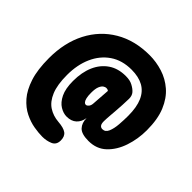

<svg xmlns="http://www.w3.org/2000/svg" viewBox="-177 -792 972 972"><g transform="rotate(45 309.5 -306.0)"><path d="M262.5 32.5Q236.5 32.5 202.5 26.8Q168.5 21 134 4Q99.5 -13 70.2 -46.5Q41 -80 23 -135.2Q5 -190.5 5 -273Q5 -384 48.2 -467.5Q91.5 -551 170.2 -597.5Q249 -644 355 -644Q402.5 -644 448.8 -629.5Q495 -615 532.2 -582.8Q569.5 -550.5 591.8 -497Q614 -443.5 614 -365Q614 -302.5 595 -245.8Q576 -189 538.2 -153.2Q500.5 -117.5 443 -117.5Q393 -117.5 373.8 -138Q354.5 -158.5 354.5 -193Q349.5 -162 330 -144.2Q310.5 -126.5 277.5 -126.5Q254 -126.5 229.8 -141.2Q205.5 -156 189.2 -189.2Q173 -222.5 173 -277.5Q173 -339.5 193.2 -385.8Q213.5 -432 251.8 -458Q290 -484 344.5 -484Q359.5 -484 371.8 -481.5Q384 -479 394 -473.5Q415 -462.5 426.2 -449.2Q437.5 -436 437.5 -414Q437.5 -397 435.8 -368Q434 -339 432.5 -318.5Q431.5 -306.5 430.2 -291.2Q429 -276 428.2 -263Q427.5 -250 427.5 -243.5Q427.5 -225 433.8 -217.2Q440 -209.5 450.5 -209.5Q471.5 -209.5 481 -232.2Q490.5 -255 493 -287.8Q495.5 -320.5 495.5 -350Q495.5 -411.5 478.2 -450.8Q461 -490 427 -508.8Q393 -527.5 342.5 -527.5Q275 -527.5 227.5 -495Q180 -462.5 155 -406.2Q130 -350 130 -277.5Q130 -207 147.8 -164.2Q165.5 -121.5 196.5 -101.5Q227.5 -81.5 267 -78.5Q307 -75.5 324.8 -62.5Q342.5 -49.5 342.5 -20.5Q342.5 11 317.2 21.8Q292 32.5 262.5 32.5ZM303.5 -237.5Q311 -237.5 318.2 -245.8Q325.5 -254 326.5 -268.5L333.5 -366.5Q331.5 -368 327.8 -369.8Q324 -371.5 317 -371.5Q310.5 -371.5 301.8 -365.8Q293 -360 286.5 -344.5Q280 -329 280 -299.5Q280 -276.5 283.5 -262.8Q287 -249 292.5 -243.2Q298 -237.5 303.5 -237.5Z"/></g></svg>

Font: Sono ExtraLight Monospace ExtraBold
Style: Regular
Weight: 800
Version: Version 2.112